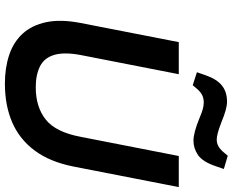

<svg xmlns="http://www.w3.org/2000/svg" viewBox="-103 -837 950 784"><g transform="rotate(90 372.0 -445.0)"><path d="M321 10Q257 10 204.5 -7.5Q152 -25 117.5 -62.5Q83 -100 70.5 -159Q58 -218 74 -300L152 -700H283L205 -301Q192 -233 204 -192Q216 -151 250.5 -133.5Q285 -116 337 -116Q417 -116 468.5 -157Q520 -198 539 -301L617 -700H744L660 -270Q641 -174 595 -112Q549 -50 480 -20Q411 10 321 10ZM328 -757 275 -774 287 -809Q303 -855 329 -876Q355 -897 395 -897Q411 -897 432 -891Q453 -885 482 -873Q508 -863 524 -859Q540 -855 550 -855Q563 -855 574.5 -860.5Q586 -866 599 -880L616 -900L670 -884L658 -849Q640 -797 613 -778.5Q586 -760 554 -760Q538 -760 515.5 -766Q493 -772 461 -785Q443 -793 427.5 -797.5Q412 -802 399 -802Q383 -802 370.5 -796.5Q358 -791 345 -777Z"/></g></svg>

Font: REM Medium
Style: Italic
Weight: 500
Italic angle: -11°
Designer: Octavio Pardo
Foundry: Ashler Design
Version: Version 1.005;gftools[0.9.28]